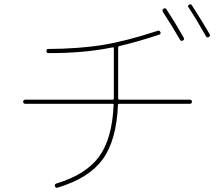

<svg xmlns="http://www.w3.org/2000/svg" viewBox="-20 -862 1040 910"><path d="M833 -673.8Q799.8 -732.4 752 -805.7Q747.1 -814.5 754.9 -820.3Q763.7 -826.2 768.6 -818.4Q811.5 -752.9 850.6 -683.6Q855.5 -674.8 846.7 -669.9Q837.9 -665 833 -673.8ZM956.1 -690.4Q906.2 -778.3 874 -826.2Q868.2 -835 876 -839.8Q884.8 -844.7 889.6 -836.9Q937.5 -762.7 973.6 -700.2Q978.5 -691.4 969.7 -686.5Q960.9 -681.6 956.1 -690.4ZM99.6 -370.1Q89.8 -370.1 89.8 -379.9Q89.8 -389.6 99.6 -389.6H514.6Q519.5 -389.6 519.5 -396.5V-419.9V-633.8Q519.5 -637.7 514.6 -637.7Q377.9 -609.4 210 -610.4Q200.2 -610.4 200.2 -620.1Q200.2 -629.9 209 -629.9Q355.5 -630.9 466.8 -648.9Q578.1 -667 726.6 -715.8Q735.4 -719.7 740.2 -710Q744.1 -701.2 733.4 -697.3Q629.9 -663.1 544.9 -643.6Q540 -641.6 540 -637.7V-419.9V-396.5Q540 -390.6 544.9 -389.6H879.9Q889.6 -389.6 889.6 -379.9Q889.6 -370.1 879.9 -370.1H543.9Q539.1 -370.1 539.1 -365.2Q532.2 -196.3 466.3 -106.4Q400.4 -16.6 252.9 27.3Q244.1 31.2 240.2 19.5Q237.3 11.7 247.1 7.8Q386.7 -34.2 449.2 -119.1Q511.7 -204.1 518.6 -365.2Q518.6 -370.1 513.7 -370.1Z"/></svg>

Font: Rounded-X Mgen+ 2m thin
Style: Regular
Weight: 100
Designer: [Source Han Sans]
Ryoko NISHIZUKA  (kana & ideographs); Paul D. Hunt (Latin, Greek & Cyrillic); Wenlong ZHANG  (bopomofo
Version: Version 1.059.20150602